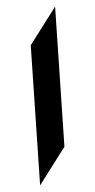

<svg xmlns="http://www.w3.org/2000/svg" viewBox="-20 -706 289 582"><path d="M73.2 -568.8 147 -686 175.3 -261.2 101.6 -144Z"/></svg>

Font: Aref Ruqaa
Style: Regular
Weight: 400
Designer: Abdoulla Aref
Version: Version 0.7